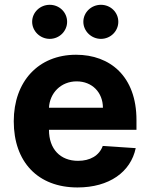

<svg xmlns="http://www.w3.org/2000/svg" viewBox="-20 -785 638 815"><path d="M308.9 10.7C443.9 10.7 534.8 -55 556.1 -156.2L416.2 -165.5C400.9 -123.9 361.9 -102.3 311.4 -102.3C235.8 -102.3 187.9 -152.3 187.9 -233.7V-234H559.3V-275.6C559.3 -460.9 447.1 -552.6 302.9 -552.6C142.4 -552.6 38.4 -438.6 38.4 -270.2C38.4 -97.3 141 10.7 308.9 10.7ZM187.9 -327.8C191.1 -389.9 238.3 -439.6 305.4 -439.6C371.1 -439.6 416.5 -392.8 416.9 -327.8ZM408.4 -620C449.6 -620 482.2 -653.1 482.2 -692.5C482.2 -732.6 449.6 -764.6 408.4 -764.6C367.5 -764.6 333.8 -732.6 333.8 -692.5C333.8 -653.1 367.5 -620 408.4 -620ZM116.5 -692.5C116.5 -653.1 150.2 -620 191.1 -620C232.2 -620 264.9 -653.1 264.9 -692.5C264.9 -732.6 232.2 -764.6 191.1 -764.6C150.2 -764.6 116.5 -732.6 116.5 -692.5Z"/></svg>

Font: Inter-Hewn
Style: Bold
Weight: 700
Designer: Rasmus Andersson
Foundry: rsms
Version: Version 3.012;git-f93a4a705